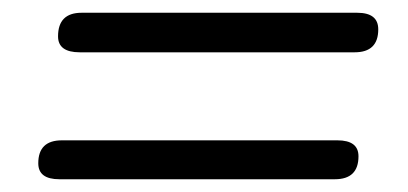

<svg xmlns="http://www.w3.org/2000/svg" viewBox="-20 -438 640 301"><path d="M105 -356Q71 -356 71 -381Q71 -418 108 -418H540Q573 -418 573 -392Q573 -356 536 -356ZM73 -157Q40 -157 40 -182Q40 -218 77 -218H509Q542 -218 542 -193Q542 -157 505 -157Z"/></svg>

Font: Nunito
Style: Italic
Weight: 400
Italic angle: -9°
Designer: Vernon Adams
Foundry: Vernon Adams
Version: Version 3.601; ttfautohint (v1.8.2.53-6de2)